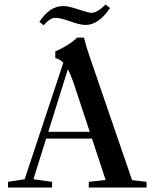

<svg xmlns="http://www.w3.org/2000/svg" viewBox="-20 -846 697 866"><path d="M365.7 -733.4Q341.3 -733.4 297.4 -749.5Q252 -765.6 229 -765.6Q206.1 -765.6 176.8 -731.9L157.7 -747.6Q204.1 -818.8 265.1 -818.8Q288.6 -818.8 333 -803.7Q379.9 -788.1 391.6 -788.1Q418.9 -788.1 456.1 -825.7L476.1 -809.6Q424.8 -733.4 365.7 -733.4ZM16.1 0V-25.9L91.3 -37.6L265.6 -563Q252 -578.1 229.5 -584V-614.7Q248 -620.6 282.7 -642.1Q317.4 -663.6 327.1 -676.3H358.9Q368.7 -635.3 382.3 -596.7L575.7 -33.7L641.1 -25.9V0H380.4V-25.9L456.5 -34.2L395 -220.7H188L130.9 -37.6L214.8 -25.9V0ZM312 -471.7Q298.3 -511.7 286.1 -533.7L197.8 -251.5H384.8Z"/></svg>

Font: Elstob 14pt Medium
Style: Regular
Weight: 500
Designer: Peter S. Baker
Version: Version 1.015